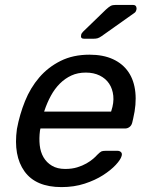

<svg xmlns="http://www.w3.org/2000/svg" viewBox="-20 -753 598 783"><path d="M49 -227Q60 -286 82 -340.5Q104 -395 140 -437Q176 -479 227 -504.5Q278 -530 345 -530Q401 -530 441 -511.5Q481 -493 504 -459Q527 -425 532 -376.5Q537 -328 523 -269L519 -252Q516 -241 508 -235Q500 -229 490 -229H145Q145 -228 144 -225Q143 -222 143 -220Q139 -189 142 -161Q145 -133 157.5 -111.5Q170 -90 192 -77Q214 -64 246 -64Q273 -64 294.5 -70.5Q316 -77 332.5 -86.5Q349 -96 360 -105.5Q371 -115 376 -121Q388 -133 393.5 -135.5Q399 -138 411 -138H459Q468 -138 473.5 -132.5Q479 -127 476 -117Q472 -102 452 -80.5Q432 -59 400 -38.5Q368 -18 325 -4Q282 10 231 10Q126 10 80 -54Q34 -118 49 -227ZM160 -298H433L434 -301Q445 -334 442 -362.5Q439 -391 425 -412Q411 -433 386.5 -445Q362 -457 330 -457Q297 -457 271 -445Q245 -433 224 -412Q203 -391 187.5 -362.5Q172 -334 161 -301ZM311 -611Q312 -617 319 -624L412 -714Q424 -725 431.5 -729Q439 -733 453 -733H522Q537 -733 537 -717Q535 -705 529 -701L395 -606Q385 -599 378 -597Q371 -595 360 -595H323Q307 -595 311 -611Z"/></svg>

Font: SVN-Rubik
Style: Italic
Weight: 400
Italic angle: -12°
Designer: Hubert and Fischer
Foundry: Hubert & Fischer
Version: Version 2.101; ttfautohint (v1.8.3)